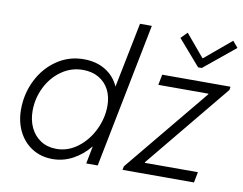

<svg xmlns="http://www.w3.org/2000/svg" viewBox="-81 -863 1245 983"><g transform="rotate(10 541.5 -372.0)"><path d="M440.9 -90.3H439.5Q401.9 -44.4 352.8 -18.3Q303.7 7.8 249 7.8Q188.5 7.8 142.6 -21.2Q96.7 -50.3 71.5 -100.8Q46.4 -151.4 46.4 -214.8Q46.4 -296.4 81.8 -367.4Q117.2 -438.5 179.7 -481Q242.2 -523.4 319.3 -523.4Q384.3 -523.4 431.9 -494.4Q479.5 -465.3 502.4 -413.6L570.3 -752H631.8L482.9 0H423.3ZM479 -309.1Q479 -356.4 460.2 -392.6Q441.4 -428.7 406.5 -448.7Q371.6 -468.8 324.7 -468.8Q263.2 -468.8 212.9 -433.3Q162.6 -397.9 134.3 -340.1Q106 -282.2 106 -217.8Q106 -169.4 124.5 -130.6Q143.1 -91.8 177.7 -69.3Q212.4 -46.9 259.8 -46.9Q319.3 -46.9 369.9 -85.2Q420.4 -123.5 449.7 -184.3Q479 -245.1 479 -309.1ZM615.7 -19 977.1 -457V-460.4H716.8L727.5 -515.1H1082.5L1080.1 -498L718.3 -58.6V-55.2H994.1L983.4 0H611.8ZM786.6 -716.8 818.8 -749.5 915 -634.8H918.9L1055.7 -749.5L1083 -716.8L920.9 -584H901.9Z"/></g></svg>

Font: Reddit Sans Chocolate Light
Style: Italic
Weight: 300
Italic angle: -11.25°
Designer: Stephen Hutchings
Version: Version 1.013